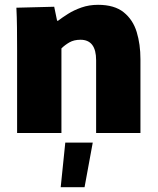

<svg xmlns="http://www.w3.org/2000/svg" viewBox="-20 -552 655 797"><path d="M51 -342Q51 -393 50.5 -437.5Q50 -482 48 -520L205 -524L217 -466H221Q238 -479 262.5 -494.5Q287 -510 318.5 -521Q350 -532 387 -532Q455 -532 493.5 -501Q532 -470 547.5 -419Q563 -368 563 -306V0H379V-302Q379 -387 314 -387Q287 -387 268 -376Q249 -365 235 -351V0H51ZM251 40H365L331 225H232Z"/></svg>

Font: Murecho ExtraBold
Style: Regular
Weight: 800
Designer: Neil Summerour
Foundry: Positype
Version: Version 1.010; ttfautohint (v1.8.3)